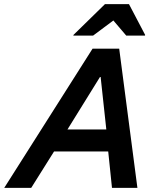

<svg xmlns="http://www.w3.org/2000/svg" viewBox="-78 -911 753 931"><path d="M-57.5 0 370.8 -675H500L588.3 0H465L446.7 -176.7H184.2L73.3 0ZM249.2 -283.3H437.5L410 -537.5H406.7ZM277.5 -738.3 278.3 -741.7 430.8 -890.8H547.5L625.8 -741.7L625 -738.3H534.2L471.7 -811.7L373.3 -738.3Z"/></svg>

Font: Funnel Sans SemiBold
Style: Italic
Weight: 600
Italic angle: -14.036°
Designer: NORD ID, Kristian Moeller
Foundry: Dicotype
Version: Version 1.000